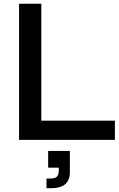

<svg xmlns="http://www.w3.org/2000/svg" viewBox="-20 -749 635 1028"><path d="M82 0V-729H201.2V-103H595.2V0ZM229 258.8V207H248Q274.4 207 284.7 196.8Q294.9 186.5 294.9 162.1V148.9H237.8V59.1H354V173.8Q354 258.8 252.9 258.8Z"/></svg>

Font: BDO Grotesk Medium
Style: Regular
Weight: 500
Designer: Deni Anggara
Foundry: Lokal Container
Version: Version 2.000